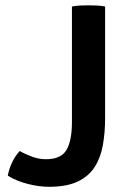

<svg xmlns="http://www.w3.org/2000/svg" viewBox="-20 -708 497 738"><path d="M56 -127.5Q77.5 -115 103.8 -105.5Q130 -96 156.5 -96Q214.5 -96 235.5 -131.5Q256.5 -167 256.5 -239V-683Q271 -686 289.2 -686.8Q307.5 -687.5 320.5 -687.5Q334.5 -687.5 351.8 -686.8Q369 -686 384 -683V-254Q384 -197.5 375.2 -149.2Q366.5 -101 343.5 -65.5Q320.5 -30 278.2 -10Q236 10 168.5 10Q129.5 10 86.8 -1Q44 -12 10 -32.5Q14.5 -58 26.2 -83.2Q38 -108.5 56 -127.5Z"/></svg>

Font: Signika Negative Light SemiBold
Style: Regular
Weight: 600
Version: Version 2.001